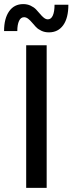

<svg xmlns="http://www.w3.org/2000/svg" viewBox="-29 -909 351 929"><path d="M207.5 -752.4Q187.5 -752.4 171.4 -760Q155.3 -767.6 145 -778.3Q134.8 -789.1 126 -799.8Q117.2 -810.5 107.4 -818.1Q97.7 -825.7 87.4 -825.7Q71.3 -825.7 63 -807.6Q54.7 -789.6 54.7 -758.8H-9.3Q-9.3 -819.3 15.1 -854.2Q39.6 -889.2 83.5 -889.2Q103 -889.2 119.1 -881.6Q135.3 -874 145.5 -863.3Q155.8 -852.5 164.8 -841.6Q173.8 -830.6 183.3 -823Q192.9 -815.4 202.6 -815.4Q218.3 -815.4 226.6 -834Q234.9 -852.5 234.9 -886.2H301.8Q301.8 -821.8 276.9 -787.1Q252 -752.4 207.5 -752.4ZM97.7 0V-689.9H196.8V0Z"/></svg>

Font: HK Grotesk Medium
Style: Regular
Weight: 500
Designer: Alfredo Marco Pradil and Stefan Peev
Foundry: Hanken Design Co.
Version: Version 1.045;PS 001.045;hotconv 1.0.88;makeotf.lib2.5.64775